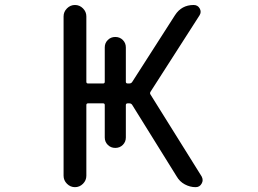

<svg xmlns="http://www.w3.org/2000/svg" viewBox="-20 -775 1040 774"><path d="M236.3 -709Q236.3 -727.5 250 -741.2Q263.7 -754.9 282.2 -754.9Q300.8 -754.9 314.5 -741.2Q328.1 -727.5 328.1 -709V-445.3Q328.1 -438.5 335 -438.5H395.5Q402.3 -438.5 402.3 -445.3V-584Q402.3 -601.6 414.6 -613.8Q426.8 -626 444.8 -626Q462.9 -626 475.1 -613.8Q487.3 -601.6 487.3 -584V-445.3Q487.3 -438.5 495.1 -438.5H501Q508.8 -438.5 512.7 -444.3L685.5 -713.9Q711.9 -754.9 760.7 -754.9Q777.3 -754.9 785.2 -740.7Q793 -726.6 784.2 -712.9L586.9 -405.3Q583 -399.4 586.9 -393.6L793 -63.5Q796.9 -55.7 796.9 -48.8Q796.9 -42 793 -35.2Q785.2 -20.5 768.6 -20.5Q746.1 -20.5 725.1 -31.7Q704.1 -43 692.4 -63.5L512.7 -352.5Q508.8 -358.4 501 -358.4H495.1Q487.3 -358.4 487.3 -351.6V-220.7Q487.3 -203.1 475.1 -190.9Q462.9 -178.7 444.8 -178.7Q426.8 -178.7 414.6 -190.9Q402.3 -203.1 402.3 -220.7V-351.6Q402.3 -358.4 395.5 -358.4H335Q328.1 -358.4 328.1 -351.6V-66.4Q328.1 -47.9 314.5 -34.2Q300.8 -20.5 282.2 -20.5Q263.7 -20.5 250 -34.2Q236.3 -47.9 236.3 -66.4Z"/></svg>

Font: Rounded Mgen+ 2m regular
Style: Regular
Weight: 400
Designer: [Source Han Sans]
Ryoko NISHIZUKA  (kana & ideographs); Paul D. Hunt (Latin, Greek & Cyrillic); Wenlong ZHANG  (bopomofo
Version: Version 1.059.20150602